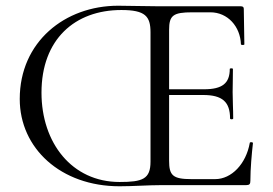

<svg xmlns="http://www.w3.org/2000/svg" viewBox="-20 -647 954 671"><path d="M853 -148C840 -74 789 -21 732 -21H649C584 -21 571 -34 571 -85V-315H690C757 -315 784 -291 784 -233C784 -229 795 -229 795 -233C795 -266 793 -294 793 -325C793 -349 794 -366 794 -406C794 -409 783 -409 783 -406C783 -356 757 -335 693 -335H571V-543C571 -593 585 -604 652 -604H715C776 -604 820 -554 822 -492C823 -489 834 -489 834 -492L832 -616C832 -622 829 -625 822 -625H539C493 -625 433 -627 393 -627C207 -627 49 -501 49 -301C49 -129 192 4 398 4C445 4 498 0 542 0H840C852 0 855 -4 855 -15C855 -57 860 -112 864 -147C864 -151 853 -151 853 -148ZM506 -82C506 -21 478 -11 398 -11C231 -11 125 -148 125 -323C125 -510 242 -612 404 -612C488 -612 506 -590 506 -534Z"/></svg>

Font: Cormorant SC
Style: Regular
Weight: 400
Designer: Christian Thalmann (Catharsis Fonts)
Version: Version 1.000;PS 001.000;hotconv 1.0.70;makeotf.lib2.5.58329